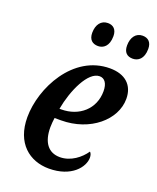

<svg xmlns="http://www.w3.org/2000/svg" viewBox="-141 -832 759 927"><g transform="rotate(20 238.5 -369.0)"><path d="M422 -627C449 -627 477 -645 477 -697C477 -732 458 -748 430 -748C396 -748 375 -720 375 -678C375 -643 393 -627 422 -627ZM244 -627C270 -627 298 -645 298 -697C298 -732 279 -748 252 -748C217 -748 196 -720 196 -678C196 -643 215 -627 244 -627ZM223 10C339 10 392 -59 392 -107C392 -119 388 -131 382 -135C357 -98 310 -60 254 -60C194 -60 162 -104 162 -180C162 -196 164 -215 166 -229H199C348 -229 460 -326 460 -434C460 -504 415 -546 336 -546C147 -546 41 -338 41 -188C41 -55 123 10 223 10ZM182 -279H173C191 -379 243 -493 302 -493C328 -493 344 -471 344 -431C344 -340 274 -279 182 -279Z"/></g></svg>

Font: Noto Serif Condensed SemiBold
Style: Italic
Weight: 600
Width: 3
Italic angle: -12°
Designer: Monotype Design Team
Foundry: Monotype Imaging Inc.
Version: Version 2.014